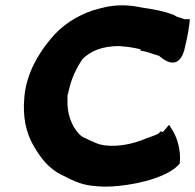

<svg xmlns="http://www.w3.org/2000/svg" viewBox="-20 -700 732 720"><path d="M71 -331C65 -263 77 -203 106 -153C134 -106 163 -65 222 -39C251 -24 278 -10 320 -4C356 1 391 1 426 -3C508 -11 616 -39 654 -87C660 -139 642 -184 631 -205L614 -232L591 -205C590 -205 591 -206 583 -207L580 -206L577 -201C565 -193 555 -191 526 -180C483 -162 427 -148 371 -155C346 -159 337 -165 310 -177C295 -184 288 -187 280 -194C247 -227 231 -275 233 -326V-327V-341C234 -348 238 -359 240 -369C249 -408 267 -445 289 -478C316 -506 362 -529 432 -527C437 -526 443 -525 452 -525C464 -524 499 -518 506 -515L509 -509H514C530 -507 556 -496 576 -491C581 -488 655 -413 676 -534C684 -566 690 -603 692 -628H671C668 -629 660 -633 650 -635C644 -636 641 -639 630 -645H629C595 -658 558 -665 516 -671C479 -679 437 -684 389 -676H387C365 -671 351 -668 328 -661C264 -639 211 -604 170 -554C122 -497 81 -425 72 -343Z"/></svg>

Font: Hussar Pisanka
Style: BlkKur
Weight: 700
Designer: Robert Jablonski
Foundry: Cannot Into Space Fonts
Version: Version 1.070